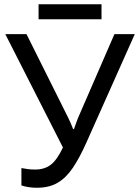

<svg xmlns="http://www.w3.org/2000/svg" viewBox="-20 -875 656 906"><path d="M154 11Q114 11 81 0V-82Q97 -79 111.5 -77Q126 -75 146 -75Q190 -75 219.5 -97.5Q249 -120 277 -179L5 -714H105L301 -321Q306 -311 313 -295.5Q320 -280 325 -266H329Q333 -277 338.5 -292.5Q344 -308 348 -318L520 -714H616L388 -203Q356 -131 324 -83.5Q292 -36 252 -12.5Q212 11 154 11ZM459 -855V-784H162V-855Z"/></svg>

Font: Noto Sans Living
Style: Regular
Weight: 400
Designer: Monotype Design Team
Foundry: Monotype Imaging Inc.
Version: Version 2.013; ttfautohint (v1.8.4.7-5d5b)